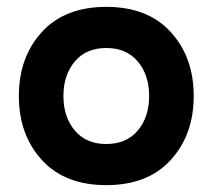

<svg xmlns="http://www.w3.org/2000/svg" viewBox="-20 -530 620 560"><path d="M102 -63.5Q35 -137 35 -250Q35 -363 102 -436.5Q169 -510 290 -510Q411 -510 478 -436.5Q545 -363 545 -250Q545 -137 478 -63.5Q411 10 290 10Q169 10 102 -63.5ZM198 -350.5Q165 -311 165 -250Q165 -189 198 -149.5Q231 -110 290 -110Q349 -110 382 -149.5Q415 -189 415 -250Q415 -311 382 -350.5Q349 -390 290 -390Q231 -390 198 -350.5Z"/></svg>

Font: Cherry Swash
Style: Bold
Weight: 700
Designer: Kasatkina Nataliya
Foundry: Nataliya Kasatkina
Version: Version 1.001